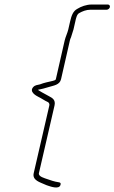

<svg xmlns="http://www.w3.org/2000/svg" viewBox="-20 -709 506 849"><path d="M457 -689H385C362 -689 338 -680 322 -670C303 -660 296 -640 290 -614L282 -579C278 -562 270 -547 266 -530L227 -359C226 -354 216 -352 212 -351C195 -347 174 -343 157 -336C145 -333 135 -333 127 -324C108 -303 139 -286 151 -280C162 -275 171 -268 181 -263L193 -257C196 -254 200 -250 198 -242L129 57C122 89 158 97 179 107C185 109 184 110 192 112C204 116 240 129 247 110C250 102 248 98 240 97C219 94 204 88 189 83C178 79 149 72 152 57L221 -242C227 -268 211 -276 196 -284L165 -301L150 -310L148 -312C164 -315 179 -319 195 -324C217 -331 244 -333 250 -359L289 -530C290 -535 292 -540 294 -544L299 -560C301 -566 303 -572 305 -579L313 -614C316 -628 320 -646 330 -651C344 -659 361 -666 380 -666H452C458 -666 465 -672 466 -678C467 -684 463 -689 457 -689Z"/></svg>

Font: Electronic
Style: ExLtIt
Weight: 200
Version: Version 1.011